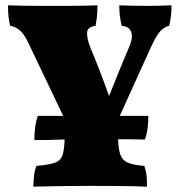

<svg xmlns="http://www.w3.org/2000/svg" viewBox="-20 -698 674 721"><path d="M423 -261V-198Q423 -149 430 -123.5Q437 -98 458.5 -88Q480 -78 522 -75Q529 -54 530.5 -37.5Q532 -21 532 3Q489 1 431.5 0.5Q374 0 318 0Q281 0 243.5 0.5Q206 1 171 1.5Q136 2 105 3Q106 -19 108 -39Q110 -59 117 -75Q165 -79 187.5 -87.5Q210 -96 216.5 -121Q223 -146 223 -199V-261ZM365 -120 286 -119 84 -542Q68 -574 51.5 -586.5Q35 -599 18 -601Q14 -618 12 -635.5Q10 -653 10 -678Q34 -677 66 -676.5Q98 -676 128.5 -676Q159 -676 178 -676Q197 -676 229 -676Q261 -676 293.5 -676.5Q326 -677 346 -678Q346 -652 344 -635Q342 -618 339 -601Q308 -597 307 -575Q306 -553 320 -518Q334 -485 353.5 -434.5Q373 -384 392 -331H387Q409 -387 429 -435.5Q449 -484 466 -524Q480 -557 472.5 -578Q465 -599 437 -601Q433 -618 430.5 -635.5Q428 -653 428 -678Q455 -677 478 -676.5Q501 -676 531 -676Q554 -676 577 -676.5Q600 -677 624 -678Q624 -653 621.5 -634Q619 -615 615 -601Q597 -597 582 -581Q567 -565 545 -517ZM109 -172Q109 -201 112.5 -224Q116 -247 122 -263H260H382H537Q537 -237 534 -215Q531 -193 524 -174Q493 -175 472 -175Q451 -175 429.5 -175Q408 -175 376 -175L256 -174Q235 -175 212 -174Q189 -173 164 -172.5Q139 -172 109 -172Z"/></svg>

Font: Vollkorn Black
Style: Regular
Weight: 900
Designer: Friedrich Althausen
Foundry: Friedrich Althausen
Version: Version 5.000